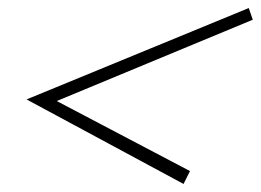

<svg xmlns="http://www.w3.org/2000/svg" viewBox="-20 -602 648 477"><path d="M598 -582 608 -553 121 -351 452 -177 436 -145 46 -355Z"/></svg>

Font: Playfair Display Black
Style: Italic
Weight: 900
Italic angle: -14°
Designer: Claus Eggers Sørensen
Foundry: Claus Eggers Sørensen
Version: Version 1.203